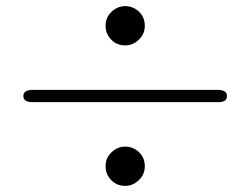

<svg xmlns="http://www.w3.org/2000/svg" viewBox="-20 -563 818 626"><path d="M87.9 -270H689Q719.7 -270 720 -250Q720.2 -230 691.9 -230H85Q56.2 -230 56.2 -250Q56.2 -270 87.9 -270ZM324.2 -21Q324.2 -47.9 343.5 -66.4Q362.8 -85 388.2 -85Q414.1 -85 433.1 -66.9Q452.1 -48.8 452.1 -21Q452.1 5.9 432.6 24.4Q413.1 43 388.2 43Q360.4 43 342.3 23.9Q324.2 4.9 324.2 -21ZM324.2 -479Q324.2 -505.9 343.5 -524.4Q362.8 -543 388.2 -543Q414.1 -543 433.1 -524.9Q452.1 -506.8 452.1 -479Q452.1 -452.1 432.6 -433.6Q413.1 -415 388.2 -415Q360.4 -415 342.3 -434.1Q324.2 -453.1 324.2 -479Z"/></svg>

Font: CMU Concrete
Style: Roman
Weight: 500
Version: Version 0.7.0